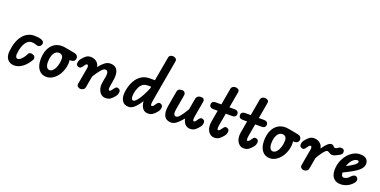

<svg xmlns="http://www.w3.org/2000/svg" viewBox="-17 -1885 5648 2853"><g transform="rotate(20 2807.0 -459.0)"><path d="M196.5 9Q124.5 9 87 -38Q49.5 -85 57.5 -164.5Q64.5 -243 86.5 -306.8Q108.5 -370.5 143.8 -415.8Q179 -461 225 -485.2Q271 -509.5 325 -509.5Q362.5 -509.5 393 -505.5Q423.5 -501.5 447 -491.5Q456.5 -488 467.2 -478.8Q478 -469.5 482.5 -454.8Q487 -440 477 -418Q466.5 -395.5 446.8 -388Q427 -380.5 403.5 -390Q383 -398 362.8 -401.8Q342.5 -405.5 325 -405.5Q285.5 -405.5 254 -375.8Q222.5 -346 202 -292Q181.5 -238 174.5 -164.5Q172 -138 181.8 -119.5Q191.5 -101 209.5 -101Q237.5 -101 270.8 -135Q304 -169 333.5 -227Q340.5 -241.5 362.2 -245.5Q384 -249.5 409 -236.5Q433.5 -225 437.8 -204.2Q442 -183.5 436 -172.5Q390.5 -88.5 326.5 -39.8Q262.5 9 196.5 9Z M701 5.5Q623 5.5 578.5 -52.8Q534 -111 534 -210.5Q534 -301 562.8 -367.5Q591.5 -434 643.8 -470Q696 -506 766.5 -506Q779 -506 795.8 -503.8Q812.5 -501.5 828.5 -498.8Q844.5 -496 853.5 -494Q856.5 -494 865.8 -492.2Q875 -490.5 900.2 -486Q925.5 -481.5 975.5 -471.5Q1004 -465.5 1018 -449Q1032 -432.5 1032 -411.5Q1032 -378 1009.5 -361.8Q987 -345.5 953 -348L941.5 -350Q943.5 -343.5 944.5 -335.8Q945.5 -328 945.5 -319.5Q945.5 -254 925.8 -195.2Q906 -136.5 872 -91.5Q838 -46.5 793.8 -20.5Q749.5 5.5 701 5.5ZM711 -105.5Q742.5 -105.5 768.8 -135.2Q795 -165 811 -213.8Q827 -262.5 827 -320Q827 -357 808.5 -376.5Q790 -396 758.5 -396Q726 -396 701.2 -373.2Q676.5 -350.5 662.8 -308.8Q649 -267 649 -210Q649 -162 665.8 -133.8Q682.5 -105.5 711 -105.5Z M1240 0Q1215.5 0 1196.5 -16.2Q1177.5 -32.5 1182.5 -61.5L1229.5 -329Q1231 -336.5 1230.5 -344.8Q1230 -353 1228 -360Q1226 -367 1222.5 -371.5Q1219 -376 1213.5 -376Q1201.5 -376 1194.2 -370.5Q1187 -365 1181.5 -356L1162.5 -329Q1152.5 -314 1141.2 -304.2Q1130 -294.5 1117.5 -294.5Q1097 -294.5 1080.8 -307.2Q1064.5 -320 1064.5 -346Q1064.5 -358 1070 -377.8Q1075.5 -397.5 1095 -421Q1125.5 -459.5 1155.8 -480.5Q1186 -501.5 1228.5 -500Q1261.5 -499.5 1290.5 -486Q1319.5 -472.5 1338.5 -448Q1357.5 -423.5 1361.5 -390Q1408 -448 1447.8 -477.5Q1487.5 -507 1533 -507Q1586.5 -507 1618 -480.8Q1649.5 -454.5 1659.2 -404.5Q1669 -354.5 1656 -282.5L1641 -195Q1637.5 -174.5 1637.2 -158.5Q1637 -142.5 1640.5 -133.2Q1644 -124 1651 -124Q1661 -124 1669.8 -129.8Q1678.5 -135.5 1684 -144.5L1702.5 -171.5Q1713 -186.5 1724.5 -196.2Q1736 -206 1748 -206Q1768.5 -206 1784.5 -193.2Q1800.5 -180.5 1800.5 -154.5Q1800.5 -142.5 1795.2 -122.8Q1790 -103 1770.5 -79Q1740 -41 1710 -20.5Q1680 0 1638 0Q1600.5 0 1574.2 -17.5Q1548 -35 1532.5 -63.8Q1517 -92.5 1512.2 -127.5Q1507.5 -162.5 1513.5 -197.5L1532 -300.5Q1537 -330 1534.8 -351.8Q1532.5 -373.5 1522.2 -386Q1512 -398.5 1493.5 -398.5Q1463.5 -398.5 1426 -353.8Q1388.5 -309 1340.5 -232.5L1309 -53.5Q1304.5 -27 1283.5 -13.5Q1262.5 0 1240 0Z M2002 6Q1927.5 6 1894.5 -51.8Q1861.5 -109.5 1879.5 -209.5Q1895 -298.5 1931.8 -363.8Q1968.5 -429 2024.8 -464.8Q2081 -500.5 2156.5 -500.5H2236.5L2304 -881Q2308.5 -907.5 2326.8 -918Q2345 -928.5 2366 -928.5Q2392.5 -928.5 2412.8 -911.8Q2433 -895 2427 -864.5L2311 -202.5Q2307 -179.5 2306.2 -161.8Q2305.5 -144 2309 -134Q2312.5 -124 2320 -124Q2330 -124 2338.5 -129.8Q2347 -135.5 2353 -144.5L2371.5 -171.5Q2381.5 -186.5 2393 -196.2Q2404.5 -206 2417 -206Q2437.5 -206 2453.5 -193.2Q2469.5 -180.5 2469.5 -154.5Q2469.5 -142.5 2464.2 -122.8Q2459 -103 2439.5 -79Q2409 -41 2379 -20.5Q2349 0 2307 0Q2268.5 0 2242.2 -19.2Q2216 -38.5 2202 -71Q2188 -103.5 2185 -143L2186 -153Q2133.5 -70.5 2089.2 -32.2Q2045 6 2002 6ZM2035.5 -104.5Q2051 -104.5 2071.2 -122.8Q2091.5 -141 2115.2 -175.5Q2139 -210 2164 -258Q2189 -306 2213 -365L2217.5 -390.5H2160.5Q2117 -390.5 2086 -368Q2055 -345.5 2035.8 -305Q2016.5 -264.5 2007 -210Q1999.5 -162.5 2007.5 -133.5Q2015.5 -104.5 2035.5 -104.5Z M2677 9Q2597 9 2565.5 -48Q2534 -105 2553 -214L2595.5 -456Q2598 -470.5 2614.2 -485.5Q2630.5 -500.5 2666 -500.5Q2697.5 -500.5 2711.2 -480.8Q2725 -461 2721 -439L2679 -196.5Q2670.5 -151 2680.5 -125.2Q2690.5 -99.5 2717.5 -99.5Q2741 -99.5 2776.5 -142Q2812 -184.5 2860.5 -266L2893.5 -452.5Q2896 -466.5 2913.8 -483.5Q2931.5 -500.5 2968 -500.5Q3001.5 -500.5 3012.8 -484Q3024 -467.5 3020 -445L2977.5 -203.5Q2974.5 -186.5 2973.2 -171.8Q2972 -157 2973 -146.5Q2974 -136 2977.2 -130Q2980.5 -124 2986.5 -124Q2996 -124 3004.8 -129.8Q3013.5 -135.5 3019.5 -144.5L3038 -171.5Q3048 -186.5 3059.5 -196.2Q3071 -206 3083 -206Q3103.5 -206 3119.8 -193.2Q3136 -180.5 3136 -154.5Q3136 -142.5 3130.8 -122.8Q3125.5 -103 3105.5 -79Q3075.5 -41 3045.2 -20.5Q3015 0 2973.5 0Q2920.5 0 2890.8 -34.5Q2861 -69 2852.5 -119Q2794 -49.5 2753.8 -20.2Q2713.5 9 2677 9Z M3358 0Q3320 0 3293.8 -18Q3267.5 -36 3252.2 -65.2Q3237 -94.5 3232.8 -130Q3228.5 -165.5 3234.5 -201L3268 -393H3198Q3167 -393 3151 -408Q3135 -423 3135 -446.5Q3135 -470 3151 -485.2Q3167 -500.5 3197.5 -500.5H3287L3333.5 -765.5Q3337.5 -787.5 3356.2 -799.8Q3375 -812 3395.5 -812Q3413 -812 3429 -806.5Q3445 -801 3454 -788.2Q3463 -775.5 3459 -753.5L3414.5 -500.5H3497.5Q3529 -500.5 3545 -485.2Q3561 -470 3561 -446.5Q3561 -423 3545 -408Q3529 -393 3497.5 -393H3396L3361.5 -197.5Q3358.5 -182 3357.8 -168.5Q3357 -155 3358 -145Q3359 -135 3362 -129.5Q3365 -124 3371 -124Q3381 -124 3389.5 -129.8Q3398 -135.5 3404 -144.5L3423 -171.5Q3433 -186.5 3444.2 -196.2Q3455.5 -206 3467.5 -206Q3488.5 -206 3504.5 -193.2Q3520.5 -180.5 3520.5 -154.5Q3520.5 -142.5 3515.2 -122.8Q3510 -103 3490 -79Q3460 -41 3429.8 -20.5Q3399.5 0 3358 0Z M3823 0Q3785 0 3758.8 -18Q3732.5 -36 3717.2 -65.2Q3702 -94.5 3697.8 -130Q3693.5 -165.5 3699.5 -201L3733 -393H3663Q3632 -393 3616 -408Q3600 -423 3600 -446.5Q3600 -470 3616 -485.2Q3632 -500.5 3662.5 -500.5H3752L3798.5 -765.5Q3802.5 -787.5 3821.2 -799.8Q3840 -812 3860.5 -812Q3878 -812 3894 -806.5Q3910 -801 3919 -788.2Q3928 -775.5 3924 -753.5L3879.5 -500.5H3962.5Q3994 -500.5 4010 -485.2Q4026 -470 4026 -446.5Q4026 -423 4010 -408Q3994 -393 3962.5 -393H3861L3826.5 -197.5Q3823.5 -182 3822.8 -168.5Q3822 -155 3823 -145Q3824 -135 3827 -129.5Q3830 -124 3836 -124Q3846 -124 3854.5 -129.8Q3863 -135.5 3869 -144.5L3888 -171.5Q3898 -186.5 3909.2 -196.2Q3920.5 -206 3932.5 -206Q3953.5 -206 3969.5 -193.2Q3985.5 -180.5 3985.5 -154.5Q3985.5 -142.5 3980.2 -122.8Q3975 -103 3955 -79Q3925 -41 3894.8 -20.5Q3864.5 0 3823 0Z M4234 5.5Q4156 5.5 4111.5 -52.8Q4067 -111 4067 -210.5Q4067 -301 4095.8 -367.5Q4124.5 -434 4176.8 -470Q4229 -506 4299.5 -506Q4312 -506 4328.8 -503.8Q4345.5 -501.5 4361.5 -498.8Q4377.5 -496 4386.5 -494Q4389.5 -494 4398.8 -492.2Q4408 -490.5 4433.2 -486Q4458.5 -481.5 4508.5 -471.5Q4537 -465.5 4551 -449Q4565 -432.5 4565 -411.5Q4565 -378 4542.5 -361.8Q4520 -345.5 4486 -348L4474.5 -350Q4476.5 -343.5 4477.5 -335.8Q4478.5 -328 4478.5 -319.5Q4478.5 -254 4458.8 -195.2Q4439 -136.5 4405 -91.5Q4371 -46.5 4326.8 -20.5Q4282.5 5.5 4234 5.5ZM4244 -105.5Q4275.5 -105.5 4301.8 -135.2Q4328 -165 4344 -213.8Q4360 -262.5 4360 -320Q4360 -357 4341.5 -376.5Q4323 -396 4291.5 -396Q4259 -396 4234.2 -373.2Q4209.5 -350.5 4195.8 -308.8Q4182 -267 4182 -210Q4182 -162 4198.8 -133.8Q4215.5 -105.5 4244 -105.5Z M4773 0Q4748.5 0 4729.5 -16.2Q4710.5 -32.5 4715.5 -61.5L4762.5 -329Q4764 -336.5 4763.5 -344.8Q4763 -353 4761 -360Q4759 -367 4755.5 -371.5Q4752 -376 4746.5 -376Q4734.5 -376 4727.2 -370.5Q4720 -365 4714.5 -356L4695.5 -329Q4685.5 -314 4674.2 -304.2Q4663 -294.5 4650.5 -294.5Q4630 -294.5 4613.8 -307.2Q4597.5 -320 4597.5 -346Q4597.5 -358 4603 -377.8Q4608.5 -397.5 4628 -421Q4658.5 -459.5 4688.8 -480.5Q4719 -501.5 4761.5 -500Q4795 -499.5 4823.8 -485.5Q4852.5 -471.5 4871.8 -446.5Q4891 -421.5 4895 -387.5Q4933.5 -444.5 4966.5 -475Q4999.5 -505.5 5026 -505.5Q5049 -505.5 5058.5 -496.8Q5068 -488 5074.8 -479Q5081.5 -470 5096 -470Q5110 -470 5124.8 -479Q5139.5 -488 5147 -493.5Q5161 -502.5 5181.8 -503.5Q5202.5 -504.5 5219 -493Q5235.5 -481.5 5235.5 -454.5Q5235.5 -435.5 5226.2 -423.2Q5217 -411 5204.2 -403.2Q5191.5 -395.5 5180 -389.5Q5160 -378.5 5134.5 -367.5Q5109 -356.5 5092.5 -356.5Q5072.5 -356.5 5057 -364.5Q5041.5 -372.5 5028.5 -380.5Q5015.5 -388.5 5003.5 -388.5Q4994 -388.5 4976.5 -373.2Q4959 -358 4933 -322.8Q4907 -287.5 4873 -227L4842.5 -53.5Q4838 -27 4816.8 -13.5Q4795.5 0 4773 0Z M5355.5 9Q5279.5 9 5240.2 -35.8Q5201 -80.5 5201 -164Q5201 -232.5 5224 -294.8Q5247 -357 5286.2 -405.5Q5325.5 -454 5375.8 -481.8Q5426 -509.5 5481 -509.5Q5545.5 -509.5 5578.2 -482.5Q5611 -455.5 5611 -404Q5611 -380 5600.2 -357.5Q5589.5 -335 5569.2 -314Q5549 -293 5521 -273.2Q5493 -253.5 5458.5 -234Q5434.5 -220 5398.5 -201.8Q5362.5 -183.5 5325 -165.5Q5325 -157 5326 -149.8Q5327 -142.5 5328.5 -136Q5332 -120.5 5341.5 -109.8Q5351 -99 5364.5 -99Q5389 -99 5413.8 -112.2Q5438.5 -125.5 5458 -149.5Q5480 -175 5503.8 -182Q5527.5 -189 5546.5 -174.5Q5556 -167.5 5562.2 -154.2Q5568.5 -141 5565.8 -122.8Q5563 -104.5 5545 -82.5Q5510.5 -40.5 5460.2 -15.8Q5410 9 5355.5 9ZM5339.5 -271.5Q5355 -279.5 5371 -288.5Q5387 -297.5 5402.5 -306Q5432 -323 5452.5 -338.2Q5473 -353.5 5484.5 -366.8Q5496 -380 5496 -391Q5496 -399 5491 -405.8Q5486 -412.5 5476.5 -412.5Q5446 -412.5 5419.2 -394.2Q5392.5 -376 5372.2 -344.2Q5352 -312.5 5339.5 -271.5Z"/></g></svg>

Font: Edu AU VIC WA NT Pre SemiBold
Style: Regular
Weight: 600
Designer: Tina and Corey Anderson, Eben Sorkin, Mirko Velimirovic
Foundry: Google for Education
Version: Version 1.001